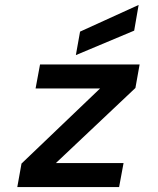

<svg xmlns="http://www.w3.org/2000/svg" viewBox="-20 -757 640 777"><path d="M50 0 67 -95 385 -399H124L142 -496H545L528 -401L206 -97H480L462 0ZM287 -534 304 -629 541 -737 523 -633Z"/></svg>

Font: DM Mono Medium
Style: Italic
Weight: 500
Italic angle: -10°
Designer: Colophon Foundry
Foundry: Colophon Foundry
Version: Version 1.000; ttfautohint (v1.8.2.53-6de2)